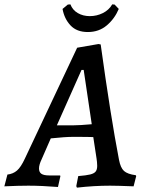

<svg xmlns="http://www.w3.org/2000/svg" viewBox="-61 -852 658 881"><path d="M562 -48 564 -44 552 3Q478 0 444 0Q371 0 292 9L289 2L298 -44Q335 -47 353 -51.5Q371 -56 378 -65Q385 -74 385 -91Q385 -100 384 -109Q383 -118 382 -125L367 -223Q348 -224 273 -224Q239 -224 172 -217L130 -121Q118 -96 118 -79Q118 -62 129 -54.5Q140 -47 165 -47H215L216 -43L205 6Q129 0 69 0Q23 0 -41 3L-27 -51Q-1 -54 17 -69.5Q35 -85 53 -124L293 -633L391 -650L401 -648Q447 -316 485 -119Q492 -82 508 -67.5Q524 -53 562 -48ZM277 -277Q305 -277 360 -282L323 -531H313L200 -277ZM454 -832 465 -831 484 -811Q465 -766 429 -735.5Q393 -705 342 -705Q291 -705 262.5 -735.5Q234 -766 226 -811L250 -831L262 -832Q272 -806 296 -792Q320 -778 351 -778Q383 -778 411 -792Q439 -806 454 -832Z"/></svg>

Font: Alegreya Medium
Style: Italic
Weight: 500
Italic angle: -7°
Designer: Juan Pablo del Peral
Foundry: Huerta Tipografica
Version: Version 2.008; ttfautohint (v1.8)